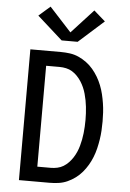

<svg xmlns="http://www.w3.org/2000/svg" viewBox="-63 -1029 727 1075"><g transform="rotate(5 300.0 -491.5)"><path d="M85 0V-735H257Q282 -735 307.5 -731.5Q333 -728 356.5 -717.5Q380 -707 401 -691.5Q422 -676 438.5 -656.5Q455 -637 468 -615Q481 -593 490.5 -569Q500 -545 506 -520Q512 -495 516 -469.5Q520 -444 521.5 -418.5Q523 -393 523 -368Q523 -342 521.5 -316.5Q520 -291 516 -265.5Q512 -240 506 -215Q500 -190 490.5 -166Q481 -142 468 -120Q455 -98 438.5 -78.5Q422 -59 401 -43.5Q380 -28 356.5 -17.5Q333 -7 307.5 -3.5Q282 0 257 0ZM181 -84H257Q275 -84 293.5 -88Q312 -92 327.5 -101.5Q343 -111 356 -124.5Q369 -138 379 -153.5Q389 -169 396.5 -186Q404 -203 409 -221Q414 -239 417.5 -257Q421 -275 423 -293.5Q425 -312 426 -330.5Q427 -349 427 -368Q427 -386 426 -404.5Q425 -423 423 -441.5Q421 -460 417.5 -478Q414 -496 409 -514Q404 -532 396.5 -549Q389 -566 379 -581.5Q369 -597 356 -610.5Q343 -624 327.5 -633.5Q312 -643 293.5 -647Q275 -651 257 -651H181ZM255 -800 113 -927 177 -983 300 -849 423 -983 487 -927 345 -800Z"/></g></svg>

Font: Iosevka SS04 Medium Extended
Style: Regular
Weight: 500
Width: 7
Monospace: yes
Designer: Belleve Invis
Foundry: Belleve Invis
Version: Version 19.0.0; ttfautohint (v1.8.4)